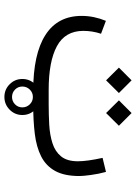

<svg xmlns="http://www.w3.org/2000/svg" viewBox="113 -618 642 908"><g transform="rotate(90 434.0 -164.0)"><path d="M353.5 51.3Q353.5 16.1 378.4 -9Q403.3 -34.2 438.5 -34.2Q473.6 -34.2 498.8 -9Q523.9 16.1 523.9 51.3Q523.9 86.4 498.8 111.3Q473.6 136.2 438.5 136.2Q403.3 136.2 378.4 111.3Q353.5 86.4 353.5 51.3ZM389.2 51.3Q389.2 71.8 403.6 85.9Q418 100.1 438.5 100.1Q459 100.1 473.4 85.9Q487.8 71.8 487.8 51.3Q487.8 30.8 473.4 16.1Q459 1.5 438.5 1.5Q418 1.5 403.6 16.1Q389.2 30.8 389.2 51.3ZM476.1 0H410.2Q235.4 0 145.3 -57.9Q55.2 -115.7 55.2 -229Q55.2 -259.3 61.3 -288.1Q67.4 -316.9 78.6 -343.8L139.6 -320.8Q126 -280.3 126 -236.3Q126.5 -150.9 198.5 -112.1Q270.5 -73.2 405.3 -73.2H472.7Q522 -73.2 570.1 -75.9Q618.2 -78.6 657.2 -91.1Q696.3 -103.5 719.5 -131.8Q742.7 -160.2 742.7 -211.4Q742.7 -254.9 726.6 -328.1L793 -344.2Q802.7 -309.1 807.6 -272.2Q812.5 -235.4 812.5 -218.8Q812.5 -147 788.3 -103.5Q764.2 -60.1 719.5 -37.6Q674.8 -15.1 613 -7.6Q551.3 0 476.1 0ZM454.6 -405.3 514.6 -465.3 574.7 -405.3 514.6 -344.7ZM299.8 -405.3 359.9 -465.3 419.9 -405.3 359.9 -344.7Z"/></g></svg>

Font: Vazir Light WOL
Style: Light-WOL
Weight: 300
Designer: Saber Rastikerdar
Foundry: Saber Rastikerdar
Version: Version 30.0.0